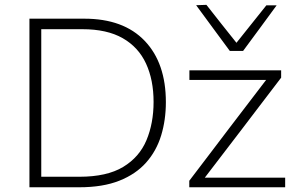

<svg xmlns="http://www.w3.org/2000/svg" viewBox="-20 -792 1265 812"><path d="M104.5 0V-713H336.5Q502.5 -713 592 -619.2Q681.5 -525.5 681.5 -360Q681.5 -284.5 661.5 -219Q641.5 -153.5 598 -104.5Q554.5 -55.5 484.8 -27.8Q415 0 315.5 0ZM154.5 -44.5H316Q432 -44.5 500.8 -86Q569.5 -127.5 599.5 -199.2Q629.5 -271 629.5 -361Q629.5 -454 597.5 -523.2Q565.5 -592.5 499 -630.5Q432.5 -668.5 328.5 -668.5H154.5ZM780.5 0V-27.5Q825.5 -87 869 -143.8Q912.5 -200.5 950 -250.5L1105.5 -454H781V-494.5H1169V-463.5Q1148.5 -436.5 1121.2 -400.8Q1094 -365 1064.5 -326.5Q1035 -288 1009 -253.5L846 -40.5H1186V0ZM952 -576.5Q916.5 -624.5 880.8 -673Q845 -721.5 809.5 -770L853 -771.5Q885 -730.5 916.5 -690.8Q948 -651 980 -611Q1012 -651 1043.2 -690.2Q1074.5 -729.5 1106.5 -769.5H1150Q1115 -721.5 1079.2 -673Q1043.5 -624.5 1008 -576.5Z"/></svg>

Font: Commissioner ExtraLight
Style: Regular
Weight: 200
Designer: Kostas Bartsokas
Foundry: Kostas Bartsokas
Version: Version 1.000; ttfautohint (v1.8.3)